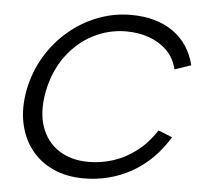

<svg xmlns="http://www.w3.org/2000/svg" viewBox="-51 -761 868 821"><g transform="rotate(5 382.5 -350.0)"><path d="M62 -350Q78 -429 117.5 -494.5Q157 -560 213.5 -607.5Q270 -655 338 -681Q406 -707 479 -707Q588 -707 659.5 -657Q731 -607 754 -515L684 -491Q672 -540 640 -571.5Q608 -603 563 -619Q518 -635 465 -635Q390 -635 323.5 -601Q257 -567 209.5 -503Q162 -439 144 -350Q127 -262 149 -198Q171 -134 224 -99.5Q277 -65 352 -65Q406 -65 458.5 -82Q511 -99 557.5 -135Q604 -171 639 -225L699 -201Q636 -98 542.5 -45.5Q449 7 337 7Q264 7 206.5 -19Q149 -45 111.5 -93Q74 -141 60.5 -206.5Q47 -272 62 -350Z"/></g></svg>

Font: Albert Sans
Style: Italic
Weight: 400
Italic angle: -11.25°
Designer: Andreas Rasmussen
Foundry: a.Foundry
Version: Version 1.025